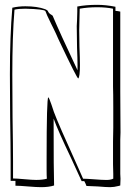

<svg xmlns="http://www.w3.org/2000/svg" viewBox="-20 -740 520 795"><path d="M385 32Q352 30 338 30Q336 26 334 20Q330 13 329 10H318Q303 -23 274 -86Q220 -199 202 -249Q202 -22 204 28Q182 35 150 35Q132 35 96 32Q61 29 44 29V9H24V-71Q24 -135 22 -254Q21 -371 21 -432Q21 -590 31 -708Q56 -714 85 -714Q134 -714 167 -702Q176 -698 178 -695Q181 -685 194 -678Q197 -676 198 -675Q226 -608 301 -449V-470Q301 -496 299 -543Q298 -590 298 -615Q297 -628 299 -656Q300 -679 300 -691V-713Q336 -720 382 -720Q419 -720 458 -712V-695Q462 -694 468 -694Q475 -692 478 -692V-362Q478 -336 478.5 -276Q479 -216 479 -191Q479 -181 478 -162Q478 -143 478 -134V-40Q478 -34 478 -20Q479 -6 479 0L478 28Q476 28 471 30Q452 35 436 35Q420 35 385 32ZM416 5Q421 5 425 5Q429 5 432 4.5Q435 4 437.5 3.5Q440 3 442 2.5Q444 2 445 1.5Q446 1 448 0H449V-20Q449 -34 448 -60Q448 -87 448 -100Q448 -118 448 -154Q449 -192 449 -211V-297Q449 -354 448 -382V-704Q420 -710 382 -710Q344 -710 310 -704Q308 -638 308 -615Q308 -592 309 -546Q311 -497 311 -470Q311 -422 304 -415Q299 -415 227 -567Q222 -578 220 -582Q212 -601 200 -625Q194 -636 192 -641L181 -664Q177 -671 168 -694Q163 -702 85 -704Q57 -704 40 -700Q31 -590 31 -432Q31 -370 32 -253Q34 -134 34 -71V-1Q49 -1 81 2Q114 5 130 5Q156 5 174 0Q173 -12 173 -38V-83Q173 -335 180 -337Q183 -336 193 -307L203 -277Q220 -230 305 -43Q316 -19 324 0Q338 0 370.5 2.5Q403 5 416 5Z"/></svg>

Font: Londrina Shadow
Style: Regular
Weight: 400
Designer: Marcelo Magalhaes
Foundry: Marcelo Magalhães
Version: Version 1.001 2011